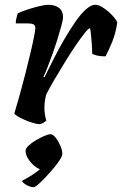

<svg xmlns="http://www.w3.org/2000/svg" viewBox="-20 -520 511 804"><path d="M147 0Q136 0 119 -5Q102 -10 84.5 -17.5Q67 -25 54.5 -32.5Q42 -40 40 -45Q48 -71 60 -113.5Q72 -156 85 -206.5Q98 -257 109 -304Q114 -326 118.5 -346.5Q123 -367 125.5 -382Q128 -397 128 -402Q128 -414 120 -418Q112 -422 97 -422H46Q46 -433 49 -445Q52 -457 54 -464Q68 -471 93.5 -479.5Q119 -488 144 -494Q169 -500 182 -500Q210 -500 227 -487Q244 -474 244 -449Q244 -438 237 -412Q230 -386 220 -354Q210 -322 198.5 -290Q187 -258 177 -233Q167 -208 162 -199L166 -196Q183 -230 203.5 -271Q224 -312 247.5 -352.5Q271 -393 294 -426.5Q317 -460 339 -480Q361 -500 379 -500Q392 -500 407 -491Q422 -482 436 -469.5Q450 -457 460 -444.5Q470 -432 471 -426Q465 -383 450.5 -346.5Q436 -310 422 -284Q400 -284 386 -287.5Q372 -291 366 -295Q366 -313 364.5 -334.5Q363 -356 361 -375Q359 -394 357 -402Q351 -402 335 -382Q319 -362 297.5 -330.5Q276 -299 253 -261.5Q230 -224 209 -188.5Q188 -153 174 -125Q170 -112 168 -97.5Q166 -83 166 -69Q166 -55 168 -41.5Q170 -28 174 -15Q170 -11 162.5 -6.5Q155 -2 147 0ZM122 264Q108 264 91.5 255Q75 246 72 237Q90 228 107 217.5Q124 207 139 195.5Q154 184 163 172L157 190Q144 190 127.5 177.5Q111 165 99 146.5Q87 128 87 112Q87 102 99.5 90Q112 78 130 67.5Q148 57 165 49.5Q182 42 191 42Q202 42 213.5 57Q225 72 233 91Q241 110 241 124Q241 133 230.5 149.5Q220 166 203.5 185.5Q187 205 170 223Q153 241 139.5 252.5Q126 264 122 264Z"/></svg>

Font: Texturina 12pt
Style: Bold Italic
Weight: 700
Italic angle: -11°
Designer: Guillermo Torres Carreño
Foundry: Omnibus-Type
Version: Version 1.002